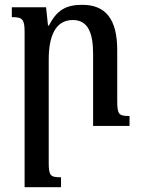

<svg xmlns="http://www.w3.org/2000/svg" viewBox="-20 -522 585 796"><path d="M517 -41C472 -41 466 -48 466 -105V-314C466 -444 417 -502 321 -502C256 -502 216 -482 183 -416H179L171 -492H29V-451C73 -451 82 -443 82 -389V254H233V213C188 213 182 206 182 151V-275C182 -369 208 -439 282 -439C345 -439 366 -385 366 -299V0H517Z"/></svg>

Font: Noto Serif Armenian SemiCondensed Medium
Style: Regular
Weight: 500
Width: 4
Designer: Monotype Design Team
Foundry: Monotype Imaging Inc.
Version: Version 2.008